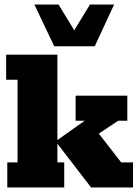

<svg xmlns="http://www.w3.org/2000/svg" viewBox="-20 -823 614 843"><path d="M232 -110H262V0H12V-110H57V-473H7V-583H232V-208L352 -293H312V-403H539V-293H499L346 -191L401 -253L512 -110H564V0H380L232 -192ZM218 -620 131 -803H237L306 -690L375 -803H481L396 -620Z"/></svg>

Font: Rokkitt Black
Style: Regular
Weight: 900
Designer: Vernon Adams
Foundry: Vernon Adams
Version: Version 3.103